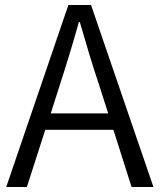

<svg xmlns="http://www.w3.org/2000/svg" viewBox="-20 -752 642 772"><path d="M5 0H88L162 -230H436L509 0H597L346 -732H255ZM184 -296 222 -415C249 -498 273 -577 297 -663H301C326 -577 349 -498 377 -415L415 -296Z"/></svg>

Font: Noto Sans KR DemiLight
Style: Regular
Weight: 350
Designer: Ryoko NISHIZUKA 西塚涼子 (kana, bopomofo & ideographs); Paul D. Hunt (Latin, Greek & Cyrillic); Sandoll Communications 산돌커뮤니
Foundry: Adobe
Version: Version 2.004;hotconv 1.0.118;makeotfexe 2.5.65603